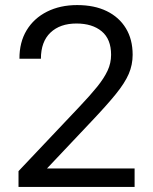

<svg xmlns="http://www.w3.org/2000/svg" viewBox="-20 -737 604 757"><path d="M53 -62.3 293 -316Q335.7 -361 363 -394.8Q390.3 -428.7 404.2 -458.5Q418 -488.3 418 -521Q418 -582.7 381 -613.5Q344 -644.3 281.3 -644.3Q216.7 -644.3 179 -608.5Q141.3 -572.7 141.3 -505.3H56.7Q56.3 -570.3 85 -617.7Q113.7 -665 165.3 -691Q217 -717 284.3 -717Q352 -717 400.8 -693.2Q449.7 -669.3 476.3 -625.5Q503 -581.7 503 -521Q503 -481.7 487.7 -445.8Q472.3 -410 436.8 -366.2Q401.3 -322.3 339 -256.7L131.7 -37.3L123 -72.7H510.7V0H53Z"/></svg>

Font: 42dot Sans Light
Style: Regular
Weight: 300
Designer: 42dot
Version: Version 1.000